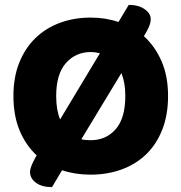

<svg xmlns="http://www.w3.org/2000/svg" viewBox="-20 -697 743 786"><path d="M35 -304Q35 -382 59.5 -442Q84 -502 126.5 -542.5Q169 -583 226.5 -604Q284 -625 351 -625Q412 -625 465 -607L507 -677Q547 -677 572 -659.5Q597 -642 597 -619Q597 -603 588.5 -584.5Q580 -566 569 -549Q615 -507 641.5 -446Q668 -385 668 -304Q668 -226 644 -165.5Q620 -105 577.5 -64.5Q535 -24 477 -3Q419 18 351 18Q288 18 234 0L193 69Q151 69 127 51Q103 33 103 8Q103 -6 111.5 -25Q120 -44 130 -61Q85 -103 60 -163.5Q35 -224 35 -304ZM351 -123Q414 -123 453.5 -168Q493 -213 493 -304Q493 -332 489 -355Q485 -378 477 -398L313 -127Q329 -123 351 -123ZM210 -304Q210 -275 214 -251.5Q218 -228 226 -208L389 -479Q369 -484 352 -484Q290 -484 250 -439Q210 -394 210 -304Z"/></svg>

Font: Baloo Bhaina
Style: Regular
Weight: 400
Designer: Manish Minz, Shuchita Grover and Ek Type
Foundry: Ek Type
Version: Version 1.443;PS 1.000;hotconv 16.6.51;makeotf.lib2.5.65220;